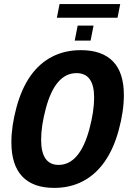

<svg xmlns="http://www.w3.org/2000/svg" viewBox="-20 -916 640 946"><path d="M247.1 9.8Q143.1 9.8 89.6 -46.6Q36.1 -103 36.1 -214.8Q36.1 -294.9 61.3 -387.5Q86.4 -480 130.4 -542.2Q174.3 -604.5 237.1 -636.7Q299.8 -668.9 378.9 -668.9Q482.4 -668.9 536.4 -613.8Q590.3 -558.6 590.3 -447.8Q590.3 -367.7 564.9 -274.7Q539.6 -181.6 494.9 -118.4Q450.2 -55.2 387.7 -22.7Q325.2 9.8 247.1 9.8ZM443.8 -435.5Q443.8 -555.7 356.9 -555.7Q304.7 -555.7 266.8 -512.2Q229 -468.8 205.8 -381.8Q182.6 -294.9 182.6 -227.5Q182.6 -103.5 269 -103.5Q320.8 -103.5 358.9 -148.2Q397 -192.9 420.4 -280Q443.8 -367.2 443.8 -435.5ZM426.3 -715.8H348.1L362.8 -790H440.9ZM273.4 -896H572.3L559.1 -828.6H260.3Z"/></svg>

Font: Liberation Mono
Style: Bold Italic
Weight: 700
Italic angle: -12°
Monospace: yes
Designer: Steve Matteson
Foundry: Ascender Corporation
Version: Version 2.1.5